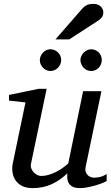

<svg xmlns="http://www.w3.org/2000/svg" viewBox="-20 -947 567 979"><path d="M523.9 -23.9Q514.6 -18.6 498.3 -12.2Q481.9 -5.9 462.9 -0.5Q443.8 4.9 424.1 8.5Q404.3 12.2 388.2 12.2Q359.9 12.2 346.2 2.7Q332.5 -6.8 327.4 -19.3Q322.3 -31.7 322.8 -44.4Q323.2 -57.1 323.2 -63Q283.7 -25.4 240.5 -6.6Q197.3 12.2 147 12.2Q112.3 12.2 90.3 0Q68.4 -12.2 57.1 -30.8Q45.9 -49.3 43.5 -71.3Q41 -93.3 44.9 -112.8L109.9 -424.8L25.9 -434.1V-462.9L176.8 -494.1H217.8L138.2 -112.8Q135.3 -100.1 139.4 -88.6Q143.6 -77.1 151.6 -68.6Q159.7 -60.1 169.9 -54.9Q180.2 -49.8 189.9 -49.8Q208 -49.8 226.3 -54.9Q244.6 -60.1 262.7 -68.8Q280.8 -77.6 297.4 -89.1Q314 -100.6 328.1 -113.8L403.8 -481.9H497.1L417 -97.2Q413.6 -81.5 417 -71Q420.4 -60.5 427.5 -53.7Q434.6 -46.9 443.6 -43.9Q452.6 -41 460.9 -41Q470.7 -41 486.8 -43.9Q502.9 -46.9 523.9 -59.1ZM292 -641.1Q292 -629.9 287.6 -619.6Q283.2 -609.4 275.6 -601.6Q268.1 -593.8 258.1 -589.4Q248 -585 236.8 -585Q226.1 -585 216.3 -589.4Q206.5 -593.8 199.2 -601.6Q191.9 -609.4 187.5 -619.1Q183.1 -628.9 183.1 -640.1Q183.1 -650.9 187.5 -660.9Q191.9 -670.9 199.2 -678.7Q206.5 -686.5 216.3 -691.2Q226.1 -695.8 236.8 -695.8Q248 -695.8 258.1 -691.4Q268.1 -687 275.6 -679.7Q283.2 -672.4 287.6 -662.4Q292 -652.3 292 -641.1ZM499 -641.1Q499 -629.9 494.9 -619.6Q490.7 -609.4 483.4 -601.6Q476.1 -593.8 466.1 -589.4Q456.1 -585 444.8 -585Q433.6 -585 423.6 -589.4Q413.6 -593.8 406.2 -601.6Q398.9 -609.4 394.5 -619.6Q390.1 -629.9 390.1 -641.1Q390.1 -651.4 394.8 -661.4Q399.4 -671.4 407 -679Q414.6 -686.5 424.6 -691.2Q434.6 -695.8 444.8 -695.8Q456.1 -695.8 466.1 -691.4Q476.1 -687 483.4 -679.7Q490.7 -672.4 494.9 -662.4Q499 -652.3 499 -641.1ZM506.8 -884.3Q506.8 -870.1 500.5 -860.6Q494.1 -851.1 482.9 -843.3L333 -746.1H262.7L398.9 -902.3Q403.8 -908.2 409.2 -912.6Q414.6 -917 421.1 -920.4Q427.7 -923.8 436.3 -925.5Q444.8 -927.2 456.1 -927.2Q469.2 -927.2 478.8 -923.3Q488.3 -919.4 494.4 -913.3Q500.5 -907.2 503.7 -899.4Q506.8 -891.6 506.8 -884.3Z"/></svg>

Font: Charis SIL Afr
Style: Italic
Weight: 400
Italic angle: -11°
Foundry: SIL International
Version: Version 5.000